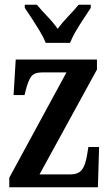

<svg xmlns="http://www.w3.org/2000/svg" viewBox="-20 -786 463 806"><path d="M19 0V-40L259 -482H156Q124 -482 111 -464.5Q98 -447 88 -407L83 -387H37L46 -536H387V-494L146 -54H276Q309 -54 324 -73.5Q339 -93 346 -138L351 -169H396L391 0ZM172 -606Q163 -629 147 -655.5Q131 -682 114 -708Q97 -734 84 -753V-766H135Q153 -744 178.5 -717.5Q204 -691 222 -665Q241 -691 266.5 -717.5Q292 -744 310 -766H361V-753Q349 -734 331.5 -708Q314 -682 298.5 -655.5Q283 -629 274 -606Z"/></svg>

Font: Noto Serif Devanagari ExtraCondensed SemiBold
Style: Regular
Weight: 600
Width: 2
Designer: Universal Thirst, Indian Type Foundry and the Monotype Design Team
Foundry: Monotype Imaging Inc.
Version: Version 2.004; ttfautohint (v1.8.4.7-5d5b)